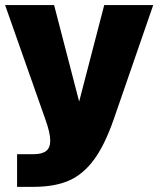

<svg xmlns="http://www.w3.org/2000/svg" viewBox="-20 -536 620 752"><path d="M46.9 195.8V67.9H111.8Q145 67.9 160.9 55.2Q176.8 42.5 176.8 15.1Q176.8 -16.1 157.2 -69.8L0 -516.1H191.9L290 -138.2L388.2 -516.1H580.1L425.8 -69.8Q390.6 31.7 348.1 89.4Q305.7 147 249.8 171.4Q193.8 195.8 111.8 195.8Z"/></svg>

Font: Creato Display Black
Style: Regular
Weight: 900
Version: Version 1.000